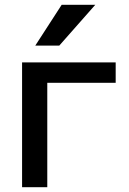

<svg xmlns="http://www.w3.org/2000/svg" viewBox="-20 -780 539 800"><path d="M237 -760H377L227 -590H127ZM177 0H72V-520H462V-435H177Z"/></svg>

Font: Mplus 1p Medium
Style: Regular
Weight: 500
Version: Version 1.061